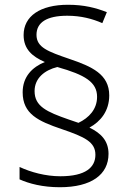

<svg xmlns="http://www.w3.org/2000/svg" viewBox="-20 -782 556 805"><path d="M75 -395C75 -304 141 -274 238 -241C335 -208 380 -187 380 -133C380 -81 340 -43 233 -43C171 -43 109 -60 62 -82V-30C102 -12 159 3 231 3C363 3 435 -50 435 -137C435 -192 403 -224 355 -247C401 -272 438 -316 438 -382C438 -471 365 -503 271 -535C181 -566 133 -583 133 -636C133 -688 176 -716 262 -716C320 -716 368 -703 409 -685L428 -731C382 -749 333 -762 265 -762C148 -762 79 -714 79 -635C79 -576 115 -545 168 -522C116 -501 75 -461 75 -395ZM125 -400C125 -455 168 -488 220 -501C338 -468 387 -437 387 -376C387 -324 353 -288 309 -267L268 -281C176 -313 125 -336 125 -400Z"/></svg>

Font: Noto Sans Myanmar UI Light
Style: Regular
Weight: 300
Designer: Monotype Design Team
Foundry: Monotype Imaging Inc.
Version: Version 2.103